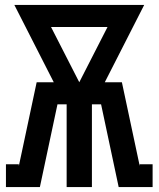

<svg xmlns="http://www.w3.org/2000/svg" viewBox="-20 -755 640 775"><path d="M4 0V-92H56V-85L68 -141L128 -423H197L38 -735H562L403 -423H472L544 -85V-92H596V0H459L388 -334H351V0H249V-334H212L141 0ZM300 -423 414 -646H186Z"/></svg>

Font: Iosevka Curly Slab SmBdEx
Style: Regular
Weight: 600
Width: 7
Monospace: yes
Designer: Belleve Invis
Foundry: Belleve Invis
Version: Version 11.1.0; ttfautohint (v1.8.3)